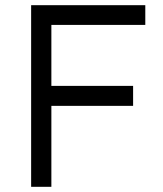

<svg xmlns="http://www.w3.org/2000/svg" viewBox="-20 -720 628 740"><path d="M100 0V-700H540V-624H178V-389H493V-312H178V0Z"/></svg>

Font: Our Lexend Light
Style: Regular
Weight: 300
Designer: Bonnie Shaver-Troup, Thomas Jockin
Foundry: Lexend
Version: Version 1.007